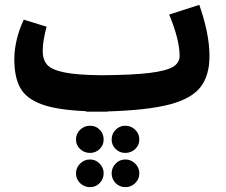

<svg xmlns="http://www.w3.org/2000/svg" viewBox="-20 -442 932 791"><path d="M424 17V18H384H335L334 16Q216 11 152.5 -12Q89 -35 64 -79Q39 -123 39 -198Q39 -238 49.5 -281Q60 -324 78 -361L172 -332Q156 -273 156 -233Q156 -195 175 -174.5Q194 -154 246 -143.5Q298 -133 399 -132Q527 -133 596 -141.5Q665 -150 692.5 -166.5Q720 -183 720 -212Q720 -278 677 -382L801 -422Q843 -303 843 -211Q843 -130 805.5 -82.5Q768 -35 678 -11.5Q588 12 424 17ZM293 133Q293 109 310 92.5Q327 76 351 76Q375 76 391 92.5Q407 109 407 133Q407 156 390.5 172Q374 188 351 188Q327 188 310 172Q293 156 293 133ZM440 133Q440 109 456.5 92.5Q473 76 496 76Q520 76 537 92.5Q554 109 554 133Q554 156 537 172Q520 188 496 188Q473 188 456.5 172Q440 156 440 133ZM293 272Q293 249 310 232Q327 215 351 215Q374 215 390.5 232Q407 249 407 272Q407 296 390.5 312.5Q374 329 351 329Q327 329 310 312.5Q293 296 293 272ZM440 272Q440 249 456.5 232Q473 215 496 215Q520 215 537 232Q554 249 554 272Q554 296 537 312.5Q520 329 496 329Q473 329 456.5 312.5Q440 296 440 272Z"/></svg>

Font: FiraGOUPP
Style: Bold
Weight: 700
Designer: bBox Type
Foundry: bBox Type GmbH
Version: Version 1.001